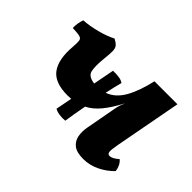

<svg xmlns="http://www.w3.org/2000/svg" viewBox="-102 -654 851 851"><g transform="rotate(45 323.5 -229.0)"><path d="M305 -55Q288 -53 270 -55.5Q252 -58 240 -65L255 -142Q244 -141 232 -141Q152 -141 121 -183.5Q90 -226 97 -310Q99 -337 97.5 -349Q96 -361 83 -364.5Q70 -368 38 -369Q37 -382 39.5 -397.5Q42 -413 47 -426Q83 -428 127.5 -439.5Q172 -451 202 -467Q219 -458 227 -449Q235 -440 235.5 -422.5Q236 -405 232 -370Q227 -320 232.5 -293.5Q238 -267 279 -262L298 -361Q315 -362 334 -359.5Q353 -357 363 -349Q359 -334 354 -313.5Q349 -293 344 -269Q389 -285 416.5 -333.5Q444 -382 461 -458H605L546 -144Q539 -107 541 -95Q543 -83 555 -83Q562 -83 572 -88Q582 -93 596 -105Q617 -87 621 -55Q593 -26 556.5 -8.5Q520 9 481 9Q440 9 420 -6.5Q400 -22 395 -48Q390 -74 396 -104L422 -245Q426 -271 437 -293H436Q409 -242 382 -209.5Q355 -177 323 -161Q317 -130 312.5 -102.5Q308 -75 305 -55Z"/></g></svg>

Font: Vollkorn
Style: Bold Italic
Weight: 700
Italic angle: -11°
Designer: Friedrich Althausen
Foundry: Friedrich Althausen
Version: Version 5.000; ttfautohint (v1.8.3)